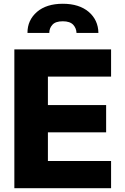

<svg xmlns="http://www.w3.org/2000/svg" viewBox="-20 -986 657 1006"><path d="M562 0H55.2V-727.1H562V-584.5H231V-435.5H536.1V-292.5H231V-142.6H562ZM238.3 -813.5H124Q123.5 -879.9 173.8 -923.8Q223.6 -966.3 309.1 -966.3Q394.5 -966.3 444.8 -923.8Q494.6 -880.9 495.6 -813.5H380.9Q379.9 -838.4 363.8 -856Q346.7 -874.5 309.1 -874.5Q270.5 -874.5 254.4 -856Q238.3 -838.4 238.3 -813.5Z"/></svg>

Font: My Font
Style: Regular
Weight: 500
Designer: Rasmus Andersson
Foundry: rsms
Version: Version 0.001